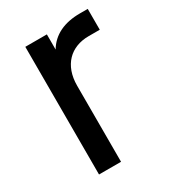

<svg xmlns="http://www.w3.org/2000/svg" viewBox="-140 -623 630 702"><g transform="rotate(-30 175.0 -272.5)"><path d="M72 0H165V-321C165 -407 216 -457 292 -457H339V-545H306C240 -545 191 -522 163 -475V-539H72Z"/></g></svg>

Font: Mluvka Medium
Style: Regular
Weight: 500
Designer: Modified by Jiří Krblich, Original typeface by Gumpita Rahayu
Foundry: Gumpita Rahayu & Jiří Krblich
Version: Version 2.000;Glyphs 3.1.1 (3134)